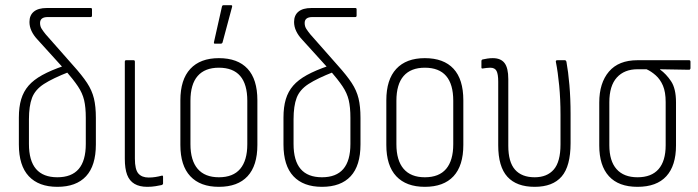

<svg xmlns="http://www.w3.org/2000/svg" viewBox="-20 -715 2701 743"><path d="M202 8Q130 8 91.5 -33Q53 -74 53 -156V-260Q53 -301 62 -331Q71 -361 90.5 -383.5Q110 -406 143.5 -424.5Q177 -443 227 -460L248 -437Q184 -412 150 -390Q116 -368 104 -336.5Q92 -305 92 -253V-158Q92 -93 119.5 -61Q147 -29 202 -29Q257 -29 284.5 -61Q312 -93 312 -158V-259Q312 -300 305.5 -327.5Q299 -355 281.5 -381Q264 -407 232 -444L125 -562Q110 -578 102 -595Q94 -612 94 -630Q94 -656 111 -670Q128 -684 161 -684H331Q336 -684 336 -679V-655Q336 -649 331 -649H165Q135 -649 135 -626Q135 -613 141.5 -603Q148 -593 157 -582L262 -463Q298 -423 317 -394Q336 -365 343.5 -334Q351 -303 351 -259V-156Q351 -74 313 -33Q275 8 202 8Z M550 8Q520 8 500.5 -3.5Q481 -15 472 -38.5Q463 -62 463 -101V-476Q463 -482 468 -482H497Q502 -482 502 -476V-101Q502 -59 515.5 -43.5Q529 -28 555 -28Q569 -28 581.5 -30Q594 -32 605 -35Q611 -37 611 -31V-5Q611 -1 606 1Q597 3 582 5.5Q567 8 550 8Z M827 8Q755 8 716.5 -33Q678 -74 678 -154V-327Q678 -407 716.5 -448.5Q755 -490 827 -490Q900 -490 938 -449Q976 -408 976 -327V-154Q976 -74 938 -33Q900 8 827 8ZM827 -29Q882 -29 909.5 -61.5Q937 -94 937 -157V-325Q937 -389 909.5 -421Q882 -453 827 -453Q773 -453 745 -421Q717 -389 717 -325V-157Q717 -94 745 -61.5Q773 -29 827 -29ZM811 -546Q807 -546 808 -552L839 -690Q840 -693 841.5 -694Q843 -695 845 -695H874Q880 -695 878 -688L841 -550Q839 -546 835 -546Z M1226 8Q1154 8 1115.5 -33Q1077 -74 1077 -156V-260Q1077 -301 1086 -331Q1095 -361 1114.5 -383.5Q1134 -406 1167.5 -424.5Q1201 -443 1251 -460L1272 -437Q1208 -412 1174 -390Q1140 -368 1128 -336.5Q1116 -305 1116 -253V-158Q1116 -93 1143.5 -61Q1171 -29 1226 -29Q1281 -29 1308.5 -61Q1336 -93 1336 -158V-259Q1336 -300 1329.5 -327.5Q1323 -355 1305.5 -381Q1288 -407 1256 -444L1149 -562Q1134 -578 1126 -595Q1118 -612 1118 -630Q1118 -656 1135 -670Q1152 -684 1185 -684H1355Q1360 -684 1360 -679V-655Q1360 -649 1355 -649H1189Q1159 -649 1159 -626Q1159 -613 1165.5 -603Q1172 -593 1181 -582L1286 -463Q1322 -423 1341 -394Q1360 -365 1367.5 -334Q1375 -303 1375 -259V-156Q1375 -74 1337 -33Q1299 8 1226 8Z M1624 8Q1552 8 1513.5 -33Q1475 -74 1475 -154V-327Q1475 -407 1513.5 -448.5Q1552 -490 1624 -490Q1697 -490 1735 -449Q1773 -408 1773 -327V-154Q1773 -74 1735 -33Q1697 8 1624 8ZM1624 -29Q1679 -29 1706.5 -61.5Q1734 -94 1734 -157V-325Q1734 -389 1706.5 -421Q1679 -453 1624 -453Q1570 -453 1542 -421Q1514 -389 1514 -325V-157Q1514 -94 1542 -61.5Q1570 -29 1624 -29Z M2049 8Q1979 8 1943.5 -31Q1908 -70 1908 -153V-399Q1908 -428 1901.5 -440.5Q1895 -453 1877 -453Q1870 -453 1862.5 -452Q1855 -451 1848 -450Q1843 -449 1843 -454V-478Q1843 -484 1848 -485Q1856 -487 1866.5 -488.5Q1877 -490 1887 -490Q1918 -490 1932.5 -471Q1947 -452 1947 -409V-151Q1947 -88 1973 -58.5Q1999 -29 2049 -29Q2097 -29 2123 -59Q2149 -89 2149 -156V-271Q2149 -331 2144 -383.5Q2139 -436 2131 -476Q2130 -482 2137 -482H2166Q2170 -482 2172 -476Q2179 -438 2183.5 -386Q2188 -334 2188 -274V-161Q2188 -72 2153.5 -32Q2119 8 2049 8Z M2447 8Q2374 8 2336.5 -33Q2299 -74 2299 -152V-318Q2299 -394 2336.5 -438Q2374 -482 2447 -482H2647Q2652 -482 2652 -476V-451Q2652 -449 2650.5 -447Q2649 -445 2647 -445L2534 -447V-446Q2558 -429 2577 -400.5Q2596 -372 2596 -319V-152Q2596 -74 2558.5 -33Q2521 8 2447 8ZM2447 -29Q2501 -29 2528.5 -60.5Q2556 -92 2556 -153V-320Q2556 -359 2545.5 -383.5Q2535 -408 2517.5 -423.5Q2500 -439 2482 -447H2447Q2396 -447 2367 -415Q2338 -383 2338 -319V-153Q2338 -92 2366 -60.5Q2394 -29 2447 -29Z"/></svg>

Font: Sofia Sans Condensed ExtraLight
Style: Regular
Weight: 250
Version: Version 4.100